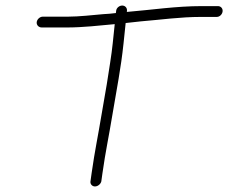

<svg xmlns="http://www.w3.org/2000/svg" viewBox="-20 -674 822 692"><path d="M398.6 -635 397.7 -627C382.8 -625 367.7 -623.7 352.3 -623C315.2 -619.7 263.8 -614 226.4 -614H134.4C123.8 -614 113.4 -604.6 112.3 -594C111.2 -583.4 119.7 -575 130.3 -575H222.3C277.5 -575 339.4 -581.9 393.5 -587L386.3 -518C384.1 -496.7 380.9 -473.3 377 -448L364.8 -370C360.1 -344 354.1 -309.2 346.8 -265.5C331.9 -175.7 322.3 -134.5 310.2 -50L306.3 -22C303.8 -11.2 311.8 -2 322.2 -2C332.8 -2 342.8 -10.8 345.1 -20L349 -48C361 -132.5 370.6 -172 385.6 -263C401.2 -356.9 415.6 -425.9 425.3 -518L432.9 -591C450.5 -593 468.7 -595 487.6 -597C559.8 -602.8 629 -613 703.8 -613H761.3C771.8 -613 781.2 -622.4 782.3 -633C783.5 -643.6 775.9 -652 765.3 -652H707.3C614.4 -652 526.9 -638.4 437.1 -631L437.6 -635C438.7 -645.6 431.1 -654 420.5 -654C410 -654 399.7 -645.6 398.6 -635Z"/></svg>

Font: Just Breathe
Style: Obl2
Weight: 400
Foundry: Cannot Into Space Fonts
Version: Version 0.72